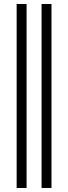

<svg xmlns="http://www.w3.org/2000/svg" viewBox="-20 -728 342 963"><path d="M113.3 214.8H63.5V-708H113.3ZM238.3 214.8H188.5V-708H238.3Z"/></svg>

Font: BabelStone Roman
Style: Regular
Weight: 400
Designer: Walt Agee, Victor Gaultney, Peter Martin, Debbi Hosken, Becca Hirsbrunner (SIL); Andrew West (BabelStone)
Foundry: BabelStone
Version: Version 16.000